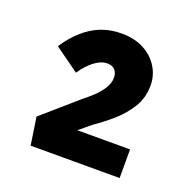

<svg xmlns="http://www.w3.org/2000/svg" viewBox="-78 -866 515 523"><g transform="rotate(20 179.0 -604.0)"><path d="M62 -418 50 -498 151 -586Q164 -596 178.5 -609.5Q193 -623 202.5 -638.5Q212 -654 212 -669Q212 -683 204.5 -691.5Q197 -700 182 -700Q164 -700 145 -685.5Q126 -671 110 -647L39 -698Q58 -727 81.5 -748Q105 -769 132 -779.5Q159 -790 191 -790Q228 -790 255 -776Q282 -762 297.5 -737.5Q313 -713 313 -684Q313 -647 295 -618.5Q277 -590 251.5 -568Q226 -546 201 -529L143 -481L145 -501H320V-418Z"/></g></svg>

Font: Our Lexend SemiBold
Style: Regular
Weight: 600
Designer: Bonnie Shaver-Troup, Thomas Jockin
Foundry: Lexend
Version: Version 1.007